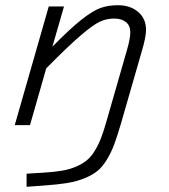

<svg xmlns="http://www.w3.org/2000/svg" viewBox="-20 -485 654 744"><path d="M449.2 -7.8Q434.6 42 423.1 73.2Q411.6 104.5 394.5 132.8Q377.4 161.1 358.4 176.8Q339.4 192.4 309.1 205.1Q278.8 217.8 241.9 223.9Q205.1 230 150.9 233.9L83 238.8V188L147.9 184.1Q190.4 181.6 220.9 176.3Q251.5 170.9 275.9 160.2Q300.3 149.4 316.9 135.7Q333.5 122.1 347.4 99.1Q361.3 76.2 371.3 50.5Q381.3 24.9 392.1 -13.2L472.2 -292Q484.9 -335.9 484.9 -359.9Q484.9 -385.7 468 -399.4Q451.2 -413.1 421.9 -413.1Q392.6 -413.1 366.2 -400.6Q339.8 -388.2 291.7 -346.9Q243.7 -305.7 159.2 -220.2L96.2 0H37.1L168.9 -460H228L183.1 -304.2Q251 -373.5 294.9 -408.2Q338.9 -442.9 368.9 -453.9Q398.9 -464.8 437 -464.8Q484.9 -464.8 515.4 -438.7Q545.9 -412.6 545.9 -369.1Q545.9 -340.8 528.8 -284.2Z"/></svg>

Font: IntelOne Mono Light
Style: Italic
Weight: 300
Italic angle: -16°
Designer: Fred Shallcrass
Foundry: Frere-Jones Type LLC
Version: Version 1.200;hotconv 1.1.0;makeotfexe 2.6.0;FJTRelease1.2